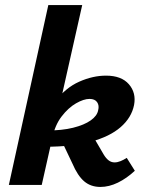

<svg xmlns="http://www.w3.org/2000/svg" viewBox="-20 -731 581 759"><path d="M15 0 171 -711H305L145 0ZM377 8Q339 8 313 -14Q287 -36 266 -85L218 -186L341 -204L390 -120Q399 -105 409.5 -97Q420 -89 433 -89Q444 -89 456.5 -94Q469 -99 481 -107L513 -56Q481 -26 446 -9Q411 8 377 8ZM163 -151V-215Q225 -215 269 -226Q313 -237 338.5 -255Q364 -273 368 -295Q373 -314 364 -327Q355 -340 334 -340Q311 -340 280.5 -322.5Q250 -305 223.5 -270.5Q197 -236 186 -183H138Q156 -274 197.5 -329Q239 -384 293 -408Q347 -432 399 -432Q460 -432 489.5 -398Q519 -364 510 -316Q500 -266 457 -228.5Q414 -191 339.5 -171Q265 -151 163 -151Z"/></svg>

Font: Ysabeau Infant ExtraBold
Style: Italic
Weight: 800
Italic angle: -12°
Designer: Christian Thalmann (Catharsis Fonts)
Version: Version 2.001;gftools[0.9.30]; featfreeze: ss01,ss02,lnum